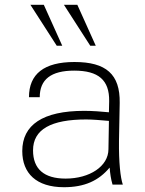

<svg xmlns="http://www.w3.org/2000/svg" viewBox="-20 -771 607 802"><path d="M433 -148C433 -76 354 -25 254 -25C164 -25 118 -65 118 -143C118 -231 194 -272 340 -272C367 -272 401 -269 435 -266ZM73 -140C73 -47 132 11 247 11C333 11 392 -16 438 -71C440 -46 443 -24 450 0H493C483 -29 476 -93 477 -182L480 -341C482 -461 423 -512 291 -512C164 -512 101 -462 101 -365H146C146 -439 193 -476 290 -476C392 -476 437 -436 436 -349L435 -302C407 -305 364 -308 332 -308C158 -308 73 -249 73 -140ZM217 -580H240L163 -751H107ZM357 -580H380L303 -751H247Z"/></svg>

Font: Perun ExtraLight
Style: Regular
Weight: 200
Foundry: Copyright (c) Stefan Peev, Context Ltd, 2016
Version: Version 1.089